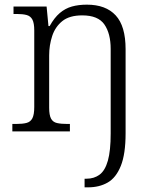

<svg xmlns="http://www.w3.org/2000/svg" viewBox="-20 -564 661 824"><path d="M343 240V203H351Q384 203 407.5 185.5Q431 168 443 125.5Q455 83 455 9V-354Q455 -420 428 -459Q401 -498 333 -498Q278 -498 247.5 -473.5Q217 -449 204 -409.5Q191 -370 191 -326V-102Q191 -70 199 -55Q207 -40 224.5 -36Q242 -32 270 -32H280V0H33V-32H49Q77 -32 94 -36.5Q111 -41 119 -56.5Q127 -72 127 -105V-433Q127 -465 119 -480Q111 -495 94.5 -499.5Q78 -504 53 -504H38V-536H180L188 -452H193Q213 -488 236.5 -508Q260 -528 288.5 -536Q317 -544 353 -544Q434 -544 476.5 -498Q519 -452 519 -353V8Q519 97 498.5 148Q478 199 442 219.5Q406 240 358 240Z"/></svg>

Font: Noto Serif Armenian Light
Style: Regular
Weight: 300
Version: Version 2.007